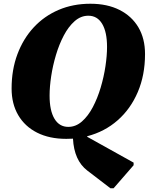

<svg xmlns="http://www.w3.org/2000/svg" viewBox="-20 -726 795 1026"><path d="M334 16Q244 16 178.5 -17Q113 -50 77.5 -110.5Q42 -171 42 -253Q42 -353 73 -436Q104 -519 160 -579.5Q216 -640 293 -673Q370 -706 463 -706Q553 -706 618.5 -673Q684 -640 719.5 -580Q755 -520 755 -437Q755 -325 716.5 -234.5Q678 -144 608.5 -83Q539 -22 446 2V5L694 143V157L587 280H570L446 185Q376 131 370 15Q352 16 334 16ZM345 -48Q385 -48 418 -77Q451 -106 476 -153.5Q501 -201 518 -258Q535 -315 543.5 -372Q552 -429 552 -475Q552 -555 526 -598.5Q500 -642 452 -642Q412 -642 379 -613Q346 -584 321 -536.5Q296 -489 279 -432Q262 -375 253.5 -318.5Q245 -262 245 -215Q245 -135 271 -91.5Q297 -48 345 -48Z"/></svg>

Font: Platypi ExtraBold
Style: Italic
Weight: 800
Italic angle: -13°
Designer: David Sargent
Foundry: Bolt Cutter Type
Version: Version 1.200; ttfautohint (v1.8.4.7-5d5b)